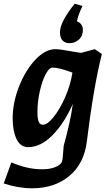

<svg xmlns="http://www.w3.org/2000/svg" viewBox="-38 -776 594 1031"><path d="M187 133Q254 133 286 105Q296 97 298.5 73.5Q301 50 304 7Q341 -126 353 -218Q307 -114 244 -50Q181 14 113 14Q71 14 50.5 -30Q30 -74 30 -140Q30 -224 64 -311Q98 -398 151.5 -455Q205 -512 260 -512Q284 -512 359 -498L397 -492L471 -512L509 -486Q465 -313 428 -14Q413 104 333.5 169.5Q254 235 136 235Q59 235 -18 209L23 96Q109 133 187 133ZM193 -106Q216 -106 249 -146.5Q282 -187 311 -252Q340 -317 351 -386Q280 -413 244 -413Q226 -413 207 -377Q188 -341 175.5 -285Q163 -229 163 -172Q163 -140 169.5 -123Q176 -106 193 -106ZM405 -744Q383 -699 375 -662Q407 -648 407 -616Q407 -582 385 -563Q363 -544 336 -544Q311 -544 297.5 -559Q284 -574 284 -602Q284 -658 363 -756Z"/></svg>

Font: Andada Pro ExtraBold
Style: Italic
Weight: 800
Italic angle: -6.99998°
Designer: Carolina Giovagnoli
Foundry: Huerta Tipografica
Version: Version 3.005; ttfautohint (v1.8.4)